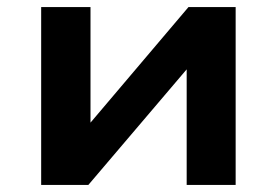

<svg xmlns="http://www.w3.org/2000/svg" viewBox="-20 -521 780 541"><path d="M96 0V-501H235V-166H227L511 -501H644V0H506V-335H514L229 0Z"/></svg>

Font: Nunito Sans 7pt SemiExpanded
Style: Bold
Weight: 700
Width: 6
Designer: Vernon Adams
Foundry: Vernon Adams
Version: Version 3.101;gftools[0.9.27]